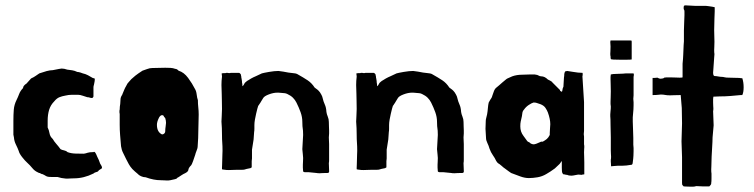

<svg xmlns="http://www.w3.org/2000/svg" viewBox="-20 -627 2817 717"><path d="M224 -270Q212 -268 202 -264Q192 -260 183 -249Q169 -235 163.5 -217Q158 -199 158 -176V-151Q163 -141 165 -129Q167 -117 177 -108Q182 -99 190 -90Q198 -81 206 -70Q211 -67 219 -65.5Q227 -64 232 -59Q245 -54 262 -53.5Q279 -53 293 -53Q300 -54 307 -56.5Q314 -59 329 -59Q330 -60 332 -60Q336 -60 343 -42Q346 -37 349 -29.5Q352 -22 354 -16Q356 -12 358.5 -8.5Q361 -5 361 1Q359 2 356 4.5Q353 7 349 9Q347 14 340 15.5Q333 17 329 21Q293 39 256 39Q247 39 241.5 39.5Q236 40 233 40Q230 40 226.5 40Q223 40 219 39Q212 39 195 34H187H186H185H184H182H177Q163 34 159 33Q154 32 149.5 29Q145 26 140 24Q139 24 138 23H136Q135 22 134 22Q133 22 132 21Q131 20 130 20Q129 20 128 19H126Q125 18 124 18Q123 17 122 17Q121 16 120 16Q109 11 100.5 0.5Q92 -10 82 -19Q73 -27 62.5 -40.5Q52 -54 50 -63Q46 -74 39.5 -87Q33 -100 32 -114Q30 -122 30 -124V-125V-128V-129V-130V-131V-132V-176Q30 -199 31.5 -217.5Q33 -236 42 -254Q47 -264 51.5 -276Q56 -288 66 -298Q66 -303 70 -307.5Q74 -312 79 -315L96 -334Q107 -339 113 -343.5Q119 -348 127 -353Q141 -358 154 -361.5Q167 -365 177 -365Q193 -368 200 -369.5Q207 -371 210 -371Q220 -371 231 -367Q240 -366 249.5 -364.5Q259 -363 267 -359Q269 -358 272 -358H273Q279 -357 289 -353Q299 -351 308.5 -346Q318 -341 326 -336L333 -334Q334 -334 334 -331Q334 -329 333.5 -324Q333 -319 331 -311Q329 -305 329 -301V-294V-293V-292V-291V-290V-289V-288V-287V-267Q329 -265 326 -262Q325 -261 324 -261Q319 -261 315 -262.5Q311 -264 306 -264Q299 -266 289 -269.5Q279 -273 272 -273H271H259H258H257H255H253H252H251H250H249H248Q236 -273 224 -270Z M512 -363Q519 -365 529 -369Q539 -373 549 -373Q562 -373 573 -373.5Q584 -374 597 -374Q607 -374 616.5 -373.5Q626 -373 634 -370Q636 -370 639 -369Q642 -368 647 -363Q667 -357 682.5 -336Q698 -315 708 -295Q713 -287 714.5 -274Q716 -261 719 -253Q719 -239 720.5 -226Q722 -213 722 -199Q722 -176 721 -155Q720 -134 720 -111L718 -78Q718 -74 714 -64Q710 -54 709 -49Q706 -39 701 -25.5Q696 -12 694 -10Q684 0 683.5 7Q683 14 671 20Q666 22 659 26.5Q652 31 646 35Q641 37 641 38.5Q641 40 634 42L616 46Q612 47 608.5 47Q605 47 602 47Q599 47 594 46.5Q589 46 580 46Q554 46 524 35Q515 35 506.5 31Q498 27 494 22Q489 18 484 13.5Q479 9 474 4Q466 -5 461 -14Q456 -23 451 -33Q446 -44 440 -55.5Q434 -67 432 -81Q430 -104 428.5 -123Q427 -142 427 -161V-202Q426 -204 426 -210Q426 -216 427 -218Q427 -223 427.5 -228.5Q428 -234 429 -239Q430 -247 430 -255Q430 -263 435 -271L436 -272Q436 -273 437 -275Q440 -283 444.5 -293Q449 -303 449 -302L456 -315Q459 -318 462 -322Q465 -326 470.5 -331.5Q476 -337 485.5 -344.5Q495 -352 512 -363ZM585 -197Q581 -197 577.5 -193Q574 -189 573 -186Q566 -172 566 -161Q566 -134 585 -125Q590 -125 593.5 -128.5Q597 -132 597 -136Q597 -146 598.5 -154.5Q600 -163 600 -168Q600 -177 597 -186Q592 -191 591 -194Q590 -197 585 -197Z M809 -341Q809 -344 808.5 -346.5Q808 -349 808 -350V-353Q809 -353 811.5 -353.5Q814 -354 816 -354H822Q824 -355 829 -355Q830 -355 832 -354.5Q834 -354 835 -354Q840 -354 842 -355H872Q874 -355 876 -353L877 -352L878 -351L879 -350L881 -341Q881 -337 882 -334Q884 -324 884 -317Q885 -315 885 -311Q885 -305 886 -305Q890 -309 892 -313.5Q894 -318 897 -320Q899 -322 900 -322.5Q901 -323 902 -324Q902 -325 903 -325H904V-326H905Q905 -326 918 -334Q927 -339 934.5 -342Q942 -345 958 -353Q965 -355 985 -358.5Q1005 -362 1020 -362Q1031 -361 1038 -359.5Q1045 -358 1057 -356Q1062 -355 1073.5 -354Q1085 -353 1089 -351Q1114 -337 1129 -327Q1144 -317 1155 -300Q1157 -298 1161 -295.5Q1165 -293 1170 -288Q1175 -283 1179.5 -274.5Q1184 -266 1184 -264Q1188 -247 1193 -236.5Q1198 -226 1199 -209Q1200 -201 1204 -191.5Q1208 -182 1208 -172Q1208 -162 1208.5 -153.5Q1209 -145 1209 -140Q1209 -135 1209 -128.5Q1209 -122 1208 -114Q1208 -107 1208.5 -101Q1209 -95 1209 -89V-42V-41V-36V-35V-34V-33V-31V-30Q1209 -22 1208 -18Q1208 -10 1208.5 -4Q1209 2 1209 10V11V12V13V14V15Q1209 16 1207 18Q1206 19 1202 19H1201H1198H1197H1196Q1187 19 1181.5 19.5Q1176 20 1174 20Q1166 20 1162 19L1132 16H1127H1118Q1114 16 1112 13Q1111 5 1111 -1Q1111 -7 1111 -12Q1111 -16 1111.5 -22.5Q1112 -29 1112 -37Q1112 -42 1111 -49.5Q1110 -57 1109 -70L1112 -123Q1112 -134 1111.5 -139Q1111 -144 1110.5 -147.5Q1110 -151 1109.5 -156Q1109 -161 1109 -172Q1109 -190 1102.5 -208Q1096 -226 1087 -244Q1082 -254 1074 -262Q1066 -270 1053 -276Q1051 -277 1048 -278Q1045 -279 1043 -279L1020 -281H1016Q1001 -281 984 -274.5Q967 -268 963 -261Q959 -255 956.5 -250.5Q954 -246 952 -243V-242H951V-241Q950 -241 950 -240Q950 -239 949 -239Q949 -238 948 -238V-237V-236Q947 -236 947 -235Q946 -235 946 -234Q946 -233 945 -233V-232H944V-231Q943 -229 941 -221Q939 -213 936.5 -202.5Q934 -192 932 -180.5Q930 -169 930 -160V-158V-153V-151V-150V-149V-148V-147Q930 -138 929 -134L927 -106L921 -68V-66V-57V-54V-53V-52V-50V-49V-48V-47Q921 -41 921 -35.5Q921 -30 920 -25V-2Q915 2 910 2Q899 4 895.5 5.5Q892 7 885 7H878H868Q860 7 850.5 7.5Q841 8 835 8Q824 8 820 7Q816 6 812 6Q810 5 809 5V4V3V2V1V0V-1Q809 -5 809.5 -13.5Q810 -22 810 -31.5Q810 -41 810.5 -50Q811 -59 811 -64Q811 -82 810 -94Q809 -106 809 -124Q809 -139 808.5 -148.5Q808 -158 807 -173Q807 -181 808 -193.5Q809 -206 809 -220Q809 -237 808.5 -253Q808 -269 808 -277Q807 -294 807 -309.5Q807 -325 809 -341Z M1312 -341Q1312 -344 1311.5 -346.5Q1311 -349 1311 -350V-353Q1312 -353 1314.5 -353.5Q1317 -354 1319 -354H1325Q1327 -355 1332 -355Q1333 -355 1335 -354.5Q1337 -354 1338 -354Q1343 -354 1345 -355H1375Q1377 -355 1379 -353L1380 -352L1381 -351L1382 -350L1384 -341Q1384 -337 1385 -334Q1387 -324 1387 -317Q1388 -315 1388 -311Q1388 -305 1389 -305Q1393 -309 1395 -313.5Q1397 -318 1400 -320Q1402 -322 1403 -322.5Q1404 -323 1405 -324Q1405 -325 1406 -325H1407V-326H1408Q1408 -326 1421 -334Q1430 -339 1437.5 -342Q1445 -345 1461 -353Q1468 -355 1488 -358.5Q1508 -362 1523 -362Q1534 -361 1541 -359.5Q1548 -358 1560 -356Q1565 -355 1576.5 -354Q1588 -353 1592 -351Q1617 -337 1632 -327Q1647 -317 1658 -300Q1660 -298 1664 -295.5Q1668 -293 1673 -288Q1678 -283 1682.5 -274.5Q1687 -266 1687 -264Q1691 -247 1696 -236.5Q1701 -226 1702 -209Q1703 -201 1707 -191.5Q1711 -182 1711 -172Q1711 -162 1711.5 -153.5Q1712 -145 1712 -140Q1712 -135 1712 -128.5Q1712 -122 1711 -114Q1711 -107 1711.5 -101Q1712 -95 1712 -89V-42V-41V-36V-35V-34V-33V-31V-30Q1712 -22 1711 -18Q1711 -10 1711.5 -4Q1712 2 1712 10V11V12V13V14V15Q1712 16 1710 18Q1709 19 1705 19H1704H1701H1700H1699Q1690 19 1684.5 19.5Q1679 20 1677 20Q1669 20 1665 19L1635 16H1630H1621Q1617 16 1615 13Q1614 5 1614 -1Q1614 -7 1614 -12Q1614 -16 1614.5 -22.5Q1615 -29 1615 -37Q1615 -42 1614 -49.5Q1613 -57 1612 -70L1615 -123Q1615 -134 1614.5 -139Q1614 -144 1613.5 -147.5Q1613 -151 1612.5 -156Q1612 -161 1612 -172Q1612 -190 1605.5 -208Q1599 -226 1590 -244Q1585 -254 1577 -262Q1569 -270 1556 -276Q1554 -277 1551 -278Q1548 -279 1546 -279L1523 -281H1519Q1504 -281 1487 -274.5Q1470 -268 1466 -261Q1462 -255 1459.5 -250.5Q1457 -246 1455 -243V-242H1454V-241Q1453 -241 1453 -240Q1453 -239 1452 -239Q1452 -238 1451 -238V-237V-236Q1450 -236 1450 -235Q1449 -235 1449 -234Q1449 -233 1448 -233V-232H1447V-231Q1446 -229 1444 -221Q1442 -213 1439.5 -202.5Q1437 -192 1435 -180.5Q1433 -169 1433 -160V-158V-153V-151V-150V-149V-148V-147Q1433 -138 1432 -134L1430 -106L1424 -68V-66V-57V-54V-53V-52V-50V-49V-48V-47Q1424 -41 1424 -35.5Q1424 -30 1423 -25V-2Q1418 2 1413 2Q1402 4 1398.5 5.5Q1395 7 1388 7H1381H1371Q1363 7 1353.5 7.5Q1344 8 1338 8Q1327 8 1323 7Q1319 6 1315 6Q1313 5 1312 5V4V3V2V1V0V-1Q1312 -5 1312.5 -13.5Q1313 -22 1313 -31.5Q1313 -41 1313.5 -50Q1314 -59 1314 -64Q1314 -82 1313 -94Q1312 -106 1312 -124Q1312 -139 1311.5 -148.5Q1311 -158 1310 -173Q1310 -181 1311 -193.5Q1312 -206 1312 -220Q1312 -237 1311.5 -253Q1311 -269 1311 -277Q1310 -294 1310 -309.5Q1310 -325 1312 -341Z M2052 2Q2042 9 2035.5 13.5Q2029 18 2020 23Q2005 32 1987.5 35Q1970 38 1955 38Q1940 38 1923.5 32Q1907 26 1894 21Q1890 20 1886.5 17.5Q1883 15 1880 13Q1874 8 1866.5 3Q1859 -2 1854 -7Q1851 -9 1848.5 -11.5Q1846 -14 1842 -16Q1837 -19 1833 -26Q1828 -37 1820.5 -47.5Q1813 -58 1808 -72Q1805 -83 1800 -93Q1795 -103 1795 -112Q1795 -117 1794 -129Q1793 -141 1793 -146Q1793 -155 1793.5 -160Q1794 -165 1794 -175Q1794 -180 1795.5 -185.5Q1797 -191 1799 -200Q1801 -211 1802 -223.5Q1803 -236 1805 -244Q1812 -257 1814.5 -260Q1817 -263 1819 -271Q1821 -277 1824.5 -286.5Q1828 -296 1835 -301Q1838 -303 1844 -308.5Q1850 -314 1856.5 -319.5Q1863 -325 1868.5 -329.5Q1874 -334 1875 -334L1893 -342Q1910 -348 1930 -348L1961 -349H1962H1963H1966H1967H1968H1969H1970H1971H1972Q1980 -349 1981 -348Q1986 -348 1991 -345Q1996 -342 2001 -342Q2014 -342 2026 -330Q2035 -326 2042 -321V-320L2044 -318L2046 -316L2048 -314L2050 -312L2052 -310L2054 -308L2056 -306L2058 -304L2060 -302L2061 -301L2062 -300L2063 -299L2065 -297L2069 -293L2071 -291Q2071 -287 2075 -286Q2076 -285 2076.5 -285Q2077 -285 2078 -284Q2080 -286 2080.5 -292Q2081 -298 2084 -303Q2085 -317 2085.5 -328.5Q2086 -340 2087 -344V-347Q2087 -351 2088.5 -356Q2090 -361 2093 -361H2095Q2096 -362 2098 -362Q2101 -362 2120.5 -358.5Q2140 -355 2155 -355Q2156 -355 2156 -350Q2156 -345 2155 -342L2161 -246V-138Q2161 -135 2160.5 -132Q2160 -129 2160 -126Q2161 -121 2161 -117Q2161 -113 2161 -108V-98V-97V-94V-92V-90V-88Q2162 -85 2162 -78Q2162 -76 2161.5 -71Q2161 -66 2161 -58Q2161 -52 2161.5 -41.5Q2162 -31 2162 -20V-18V-17V-10V-8V-7V-6V-5V-4V-3V-2V0V1V4V10V12V13V14V15V16V18V19V24L2155 25Q2153 26 2150 26Q2149 26 2148 25.5Q2147 25 2139 25Q2137 25 2128 27Q2119 29 2114 29Q2111 29 2106.5 28.5Q2102 28 2098 26Q2093 26 2091 25Q2089 24 2084 24Q2079 20 2078.5 12Q2078 4 2078 -1V-26L2070 -15ZM2033 -130Q2033 -136 2034 -148Q2035 -160 2035 -163Q2035 -182 2026 -207Q2023 -215 2017 -224Q2011 -233 1998 -238Q1991 -240 1986 -242Q1981 -244 1976 -244H1972Q1965 -242 1954.5 -235Q1944 -228 1937 -218Q1932 -213 1931 -207Q1930 -201 1929 -193Q1926 -180 1924.5 -173Q1923 -166 1923 -155Q1923 -135 1934.5 -120Q1946 -105 1949 -100Q1952 -97 1954.5 -96.5Q1957 -96 1962 -91Q1968 -88 1973 -88Q1980 -88 2001 -98H2007Q2016 -103 2022 -108Q2028 -113 2033 -123Z M2260 -417Q2259 -419 2259 -426Q2259 -429 2259.5 -435.5Q2260 -442 2260 -453Q2260 -458 2259.5 -462Q2259 -466 2259 -470Q2259 -472 2259.5 -473Q2260 -474 2260 -476H2332Q2337 -476 2338 -475.5Q2339 -475 2339 -470V-405Q2335 -404 2321 -404H2319H2308H2307H2303H2302H2301H2300H2299H2298H2296H2295Q2282 -404 2271.5 -404.5Q2261 -405 2261 -407Q2260 -409 2260 -417ZM2345 -87Q2346 -80 2346 -74Q2346 -68 2346 -62Q2346 -56 2345.5 -45.5Q2345 -35 2343 -21Q2343 -15 2340 -12Q2330 -10 2319.5 -9Q2309 -8 2302 -8H2293H2286Q2280 -8 2273 -7Q2266 -6 2262 -6Q2262 -12 2261.5 -16Q2261 -20 2261 -23V-31Q2262 -34 2262 -42Q2262 -45 2261.5 -51Q2261 -57 2261 -65V-114Q2260 -137 2260 -161Q2260 -185 2259 -193V-200Q2259 -206 2260 -213Q2261 -220 2261 -229Q2260 -234 2260 -238.5Q2260 -243 2260 -248Q2260 -253 2260.5 -262.5Q2261 -272 2261 -286Q2261 -298 2260.5 -311Q2260 -324 2260 -330Q2260 -335 2260 -340Q2260 -345 2261 -349Q2269 -351 2281 -351Q2293 -351 2307 -352Q2312 -353 2318 -353Q2324 -353 2329 -353H2339H2340H2341H2342H2343H2344H2345Q2347 -353 2347 -349V-346Q2346 -342 2346 -340V-317V-284Q2346 -277 2346 -271Q2346 -265 2345 -258Q2346 -251 2346 -245Q2346 -239 2346 -234Q2346 -228 2345.5 -218.5Q2345 -209 2343 -189V-183V-182V-180V-179V-177V-176V-175V-174V-173Q2343 -160 2344 -143.5Q2345 -127 2345 -112V-110V-96V-95V-91V-89V-88Z M2637 -25Q2637 -14 2636.5 -6Q2636 2 2636 6Q2636 16 2637 21V22V23V29V30V31V32V33V36V39Q2637 52 2636 56V58Q2636 61 2633.5 64Q2631 67 2629 69H2603Q2598 69 2591.5 68.5Q2585 68 2580 68Q2574 70 2569 70H2562H2561H2560H2557H2556H2555Q2547 70 2540.5 69.5Q2534 69 2533 69Q2528 64 2527.5 62.5Q2527 61 2527 56V-40L2525 -99L2527 -166L2526 -224L2522 -272Q2510 -272 2498.5 -271.5Q2487 -271 2483 -271Q2471 -271 2467 -272Q2462 -273 2457 -273.5Q2452 -274 2448 -274Q2444 -274 2437.5 -273Q2431 -272 2417 -272V-336H2423Q2428 -336 2430.5 -336.5Q2433 -337 2434 -337Q2436 -337 2437 -336Q2442 -333 2447 -333Q2449 -333 2454.5 -334Q2460 -335 2460 -337Q2465 -338 2468.5 -338Q2472 -338 2474 -338H2478H2480H2481H2482H2484H2485Q2493 -338 2503.5 -337.5Q2514 -337 2518 -337Q2527 -337 2529 -338V-340V-341V-342V-344V-351V-352V-353V-354V-355V-356V-358V-366V-367V-368V-369V-370V-372V-373V-374V-383V-384V-385V-386V-387V-388V-389Q2531 -408 2531.5 -423.5Q2532 -439 2533 -459Q2534 -466 2534 -472.5Q2534 -479 2534 -486V-487V-501V-502V-508V-510V-511V-513Q2534 -527 2535 -543.5Q2536 -560 2536 -570V-584Q2536 -589 2534.5 -590.5Q2533 -592 2533 -597Q2533 -602 2534 -604.5Q2535 -607 2540 -607Q2549 -607 2559 -606Q2569 -605 2578 -605H2593H2596H2597H2598H2599H2602H2603H2604H2605H2606Q2612 -605 2617 -605Q2622 -605 2626 -604Q2634 -603 2639.5 -602Q2645 -601 2649 -600V-599V-598V-597V-596V-594V-593V-590V-589V-588V-587V-585Q2649 -578 2648.5 -571Q2648 -564 2648 -558Q2647 -533 2647 -514.5Q2647 -496 2648 -471Q2648 -460 2647.5 -452Q2647 -444 2647 -440Q2647 -430 2648 -425Q2648 -422 2647 -412Q2646 -402 2645.5 -390.5Q2645 -379 2644 -369Q2643 -359 2643 -356Q2643 -343 2649 -343Q2654 -343 2662 -341.5Q2670 -340 2675 -340Q2680 -340 2685.5 -338.5Q2691 -337 2701 -337Q2710 -337 2719.5 -336.5Q2729 -336 2740 -336Q2742 -336 2744 -335.5Q2746 -335 2748 -335H2752Q2757 -320 2757 -301Q2757 -282 2752 -272H2746Q2726 -270 2707 -268.5Q2688 -267 2668 -267Q2663 -267 2656 -266.5Q2649 -266 2644 -266Q2644 -264 2643.5 -261.5Q2643 -259 2643 -257V-244Q2643 -235 2643.5 -230Q2644 -225 2644 -222Q2644 -215 2643 -212L2645 -159L2641 -114Q2641 -109 2640.5 -96.5Q2640 -84 2639 -69.5Q2638 -55 2637.5 -42.5Q2637 -30 2637 -25Z"/></svg>

Font: Kirang Haerang sl
Style: Regular
Weight: 400
Version: Version 1.00